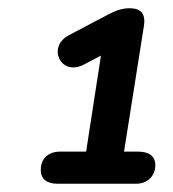

<svg xmlns="http://www.w3.org/2000/svg" viewBox="-20 -728 420 466"><path d="M120 -282H310C339 -282 357 -302 357 -327C357 -349 342 -360 315 -360H281L329 -663C331 -676 336 -708 295 -708C273 -708 257 -700 243 -693L148 -643C93 -615 127 -542 183 -571L225 -593L189 -360H126C96 -360 79 -342 79 -316C79 -293 94 -282 120 -282Z"/></svg>

Font: SN Pro Semibold
Style: Italic
Weight: 600
Italic angle: -9°
Designer: Tobias Whetton
Foundry: Supernotes
Version: Version 1.001;Glyphs 3.2 (3249)